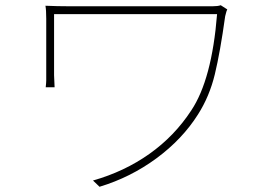

<svg xmlns="http://www.w3.org/2000/svg" viewBox="-20 -700 1040 735"><path d="M842 -638Q823 -501 802.5 -416Q782 -331 738 -262Q678 -167 579 -94Q480 -21 361 15L336 -9Q456 -43 552 -111Q648 -179 712 -277Q791 -395 811 -646H567H447H334H241H187V-496V-442V-412Q187 -404 189 -366H155Q157 -384 157 -392V-412V-628Q157 -661 154 -678Q200 -676 245 -676H459H569H672H753H794Q814 -676 825 -680L850 -664Q847 -658 845 -649.5Q843 -641 842 -638Z"/></svg>

Font: Merged Yaku Han JP Thin
Style: Regular
Weight: 250
Designer: Ryoko NISHIZUKA 西塚涼子 (kana, bopomofo & ideographs); Paul D. Hunt (Latin, Greek & Cyrillic); Sandoll Communications 산돌커뮤니
Foundry: Adobe
Version: Version 2.004